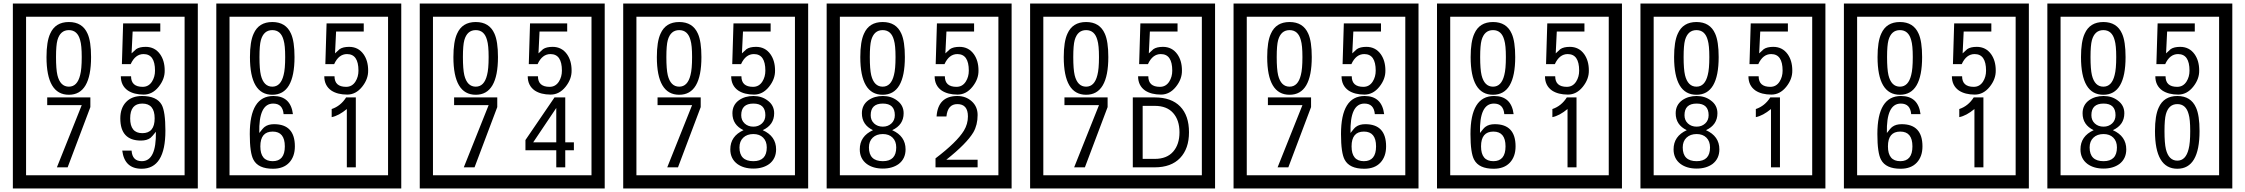

<svg xmlns="http://www.w3.org/2000/svg" viewBox="-20 -980 12745 1090"><path d="M1103 90H53V-960H1103ZM1028 15V-885H128V15ZM497 -656Q497 -442 371 -442Q244 -442 244 -656Q244 -744 265 -789Q294 -855 371 -855Q448 -855 477 -789Q497 -745 497 -656ZM444 -656Q444 -723 435 -752Q420 -809 371 -809Q322 -809 306 -752Q298 -723 298 -656Q298 -587 306 -553Q322 -488 371 -488Q419 -488 435 -554Q444 -587 444 -656ZM915 -580Q916 -531 880.5 -487Q845 -443 796 -443Q741 -443 706 -466Q666 -494 666 -547H724Q724 -487 790 -487Q824 -487 843 -517Q860 -544 860 -579Q860 -673 795 -673Q748 -673 722 -616H672L679 -847H890V-801H733L727 -677Q740 -689 753 -701Q772 -714 807 -714Q859 -714 889 -672Q915 -635 915 -580ZM493 -372 364 -30H303L444 -383H248V-427H493ZM919 -238Q919 -22 784 -22Q687 -22 674 -125H727Q731 -65 785 -65Q868 -65 865 -232Q844 -205 834 -197Q814 -182 780 -182Q663 -182 663 -308Q663 -366 695.5 -400.5Q728 -435 786 -435Q870 -435 898 -385Q919 -346 919 -238ZM858 -308Q858 -392 788 -392Q719 -392 719 -308Q719 -224 788 -224Q858 -224 858 -308Z M2258 90H1208V-960H2258ZM2183 15V-885H1283V15ZM1652 -656Q1652 -442 1526 -442Q1399 -442 1399 -656Q1399 -744 1420 -789Q1449 -855 1526 -855Q1603 -855 1632 -789Q1652 -745 1652 -656ZM1599 -656Q1599 -723 1590 -752Q1575 -809 1526 -809Q1477 -809 1461 -752Q1453 -723 1453 -656Q1453 -587 1461 -553Q1477 -488 1526 -488Q1574 -488 1590 -554Q1599 -587 1599 -656ZM2070 -580Q2071 -531 2035.5 -487Q2000 -443 1951 -443Q1896 -443 1861 -466Q1821 -494 1821 -547H1879Q1879 -487 1945 -487Q1979 -487 1998 -517Q2015 -544 2015 -579Q2015 -673 1950 -673Q1903 -673 1877 -616H1827L1834 -847H2045V-801H1888L1882 -677Q1895 -689 1908 -701Q1927 -714 1962 -714Q2014 -714 2044 -672Q2070 -635 2070 -580ZM1654 -149Q1654 -91 1621.5 -56.5Q1589 -22 1530 -22Q1446 -22 1419 -73Q1398 -111 1398 -219Q1398 -435 1532 -435Q1630 -435 1643 -332H1590Q1585 -392 1531 -392Q1448 -392 1452 -225Q1473 -253 1483 -260Q1503 -275 1536 -275Q1654 -275 1654 -149ZM1597 -149Q1597 -233 1528 -233Q1458 -233 1458 -149Q1458 -65 1528 -65Q1597 -65 1597 -149ZM2000 -30H1949V-361Q1903 -323 1863 -315V-361Q1914 -378 1945 -427H2000Z M3413 90H2363V-960H3413ZM3338 15V-885H2438V15ZM2807 -656Q2807 -442 2681 -442Q2554 -442 2554 -656Q2554 -744 2575 -789Q2604 -855 2681 -855Q2758 -855 2787 -789Q2807 -745 2807 -656ZM2754 -656Q2754 -723 2745 -752Q2730 -809 2681 -809Q2632 -809 2616 -752Q2608 -723 2608 -656Q2608 -587 2616 -553Q2632 -488 2681 -488Q2729 -488 2745 -554Q2754 -587 2754 -656ZM3225 -580Q3226 -531 3190.5 -487Q3155 -443 3106 -443Q3051 -443 3016 -466Q2976 -494 2976 -547H3034Q3034 -487 3100 -487Q3134 -487 3153 -517Q3170 -544 3170 -579Q3170 -673 3105 -673Q3058 -673 3032 -616H2982L2989 -847H3200V-801H3043L3037 -677Q3050 -689 3063 -701Q3082 -714 3117 -714Q3169 -714 3199 -672Q3225 -635 3225 -580ZM2803 -372 2674 -30H2613L2754 -383H2558V-427H2803ZM3238 -127H3189V-30H3138V-127H2963V-185L3128 -427H3189V-172H3238ZM3138 -172V-367L3007 -172Z M4568 90H3518V-960H4568ZM4493 15V-885H3593V15ZM3962 -656Q3962 -442 3836 -442Q3709 -442 3709 -656Q3709 -744 3730 -789Q3759 -855 3836 -855Q3913 -855 3942 -789Q3962 -745 3962 -656ZM3909 -656Q3909 -723 3900 -752Q3885 -809 3836 -809Q3787 -809 3771 -752Q3763 -723 3763 -656Q3763 -587 3771 -553Q3787 -488 3836 -488Q3884 -488 3900 -554Q3909 -587 3909 -656ZM4380 -580Q4381 -531 4345.5 -487Q4310 -443 4261 -443Q4206 -443 4171 -466Q4131 -494 4131 -547H4189Q4189 -487 4255 -487Q4289 -487 4308 -517Q4325 -544 4325 -579Q4325 -673 4260 -673Q4213 -673 4187 -616H4137L4144 -847H4355V-801H4198L4192 -677Q4205 -689 4218 -701Q4237 -714 4272 -714Q4324 -714 4354 -672Q4380 -635 4380 -580ZM3958 -372 3829 -30H3768L3909 -383H3713V-427H3958ZM4386 -132Q4386 -79 4347 -49Q4311 -23 4257 -23Q4202 -23 4166 -49Q4126 -79 4126 -132Q4126 -207 4201 -241Q4138 -271 4138 -337Q4138 -384 4175 -411Q4209 -435 4257 -435Q4304 -435 4337 -410Q4375 -383 4375 -337Q4375 -271 4310 -241Q4386 -207 4386 -132ZM4325 -326Q4325 -392 4257 -392Q4188 -392 4188 -326Q4188 -297 4207.5 -279Q4227 -261 4257 -261Q4286 -261 4305.5 -279Q4325 -297 4325 -326ZM4333 -143Q4333 -178 4312.5 -198.5Q4292 -219 4257 -219Q4221 -219 4199.5 -198.5Q4178 -178 4178 -143Q4178 -65 4257 -65Q4333 -65 4333 -143Z M5723 90H4673V-960H5723ZM5648 15V-885H4748V15ZM5117 -656Q5117 -442 4991 -442Q4864 -442 4864 -656Q4864 -744 4885 -789Q4914 -855 4991 -855Q5068 -855 5097 -789Q5117 -745 5117 -656ZM5064 -656Q5064 -723 5055 -752Q5040 -809 4991 -809Q4942 -809 4926 -752Q4918 -723 4918 -656Q4918 -587 4926 -553Q4942 -488 4991 -488Q5039 -488 5055 -554Q5064 -587 5064 -656ZM5535 -580Q5536 -531 5500.5 -487Q5465 -443 5416 -443Q5361 -443 5326 -466Q5286 -494 5286 -547H5344Q5344 -487 5410 -487Q5444 -487 5463 -517Q5480 -544 5480 -579Q5480 -673 5415 -673Q5368 -673 5342 -616H5292L5299 -847H5510V-801H5353L5347 -677Q5360 -689 5373 -701Q5392 -714 5427 -714Q5479 -714 5509 -672Q5535 -635 5535 -580ZM5121 -132Q5121 -79 5082 -49Q5046 -23 4992 -23Q4937 -23 4901 -49Q4861 -79 4861 -132Q4861 -207 4936 -241Q4873 -271 4873 -337Q4873 -384 4910 -411Q4944 -435 4992 -435Q5039 -435 5072 -410Q5110 -383 5110 -337Q5110 -271 5045 -241Q5121 -207 5121 -132ZM5060 -326Q5060 -392 4992 -392Q4923 -392 4923 -326Q4923 -297 4942.5 -279Q4962 -261 4992 -261Q5021 -261 5040.5 -279Q5060 -297 5060 -326ZM5068 -143Q5068 -178 5047.5 -198.5Q5027 -219 4992 -219Q4956 -219 4934.5 -198.5Q4913 -178 4913 -143Q4913 -65 4992 -65Q5068 -65 5068 -143ZM5530 -30H5291V-81Q5412 -173 5452 -238Q5475 -276 5475 -319Q5475 -389 5415 -389Q5360 -389 5353 -319H5297Q5305 -435 5415 -435Q5463 -435 5496.5 -405Q5530 -375 5530 -327Q5530 -271 5506 -229Q5468 -165 5352 -73H5530Z M6878 90H5828V-960H6878ZM6803 15V-885H5903V15ZM6272 -656Q6272 -442 6146 -442Q6019 -442 6019 -656Q6019 -744 6040 -789Q6069 -855 6146 -855Q6223 -855 6252 -789Q6272 -745 6272 -656ZM6219 -656Q6219 -723 6210 -752Q6195 -809 6146 -809Q6097 -809 6081 -752Q6073 -723 6073 -656Q6073 -587 6081 -553Q6097 -488 6146 -488Q6194 -488 6210 -554Q6219 -587 6219 -656ZM6690 -580Q6691 -531 6655.5 -487Q6620 -443 6571 -443Q6516 -443 6481 -466Q6441 -494 6441 -547H6499Q6499 -487 6565 -487Q6599 -487 6618 -517Q6635 -544 6635 -579Q6635 -673 6570 -673Q6523 -673 6497 -616H6447L6454 -847H6665V-801H6508L6502 -677Q6515 -689 6528 -701Q6547 -714 6582 -714Q6634 -714 6664 -672Q6690 -635 6690 -580ZM6268 -372 6139 -30H6078L6219 -383H6023V-427H6268ZM6730 -229Q6730 -136 6679.5 -83Q6629 -30 6535 -30H6411V-427H6535Q6630 -427 6680 -375.5Q6730 -324 6730 -229ZM6676 -229Q6676 -298 6640 -338.5Q6604 -379 6536 -379H6467V-78H6536Q6604 -78 6640 -119Q6676 -160 6676 -229Z M8033 90H6983V-960H8033ZM7958 15V-885H7058V15ZM7427 -656Q7427 -442 7301 -442Q7174 -442 7174 -656Q7174 -744 7195 -789Q7224 -855 7301 -855Q7378 -855 7407 -789Q7427 -745 7427 -656ZM7374 -656Q7374 -723 7365 -752Q7350 -809 7301 -809Q7252 -809 7236 -752Q7228 -723 7228 -656Q7228 -587 7236 -553Q7252 -488 7301 -488Q7349 -488 7365 -554Q7374 -587 7374 -656ZM7845 -580Q7846 -531 7810.5 -487Q7775 -443 7726 -443Q7671 -443 7636 -466Q7596 -494 7596 -547H7654Q7654 -487 7720 -487Q7754 -487 7773 -517Q7790 -544 7790 -579Q7790 -673 7725 -673Q7678 -673 7652 -616H7602L7609 -847H7820V-801H7663L7657 -677Q7670 -689 7683 -701Q7702 -714 7737 -714Q7789 -714 7819 -672Q7845 -635 7845 -580ZM7423 -372 7294 -30H7233L7374 -383H7178V-427H7423ZM7849 -149Q7849 -91 7816.5 -56.5Q7784 -22 7725 -22Q7641 -22 7614 -73Q7593 -111 7593 -219Q7593 -435 7727 -435Q7825 -435 7838 -332H7785Q7780 -392 7726 -392Q7643 -392 7647 -225Q7668 -253 7678 -260Q7698 -275 7731 -275Q7849 -275 7849 -149ZM7792 -149Q7792 -233 7723 -233Q7653 -233 7653 -149Q7653 -65 7723 -65Q7792 -65 7792 -149Z M9188 90H8138V-960H9188ZM9113 15V-885H8213V15ZM8582 -656Q8582 -442 8456 -442Q8329 -442 8329 -656Q8329 -744 8350 -789Q8379 -855 8456 -855Q8533 -855 8562 -789Q8582 -745 8582 -656ZM8529 -656Q8529 -723 8520 -752Q8505 -809 8456 -809Q8407 -809 8391 -752Q8383 -723 8383 -656Q8383 -587 8391 -553Q8407 -488 8456 -488Q8504 -488 8520 -554Q8529 -587 8529 -656ZM9000 -580Q9001 -531 8965.5 -487Q8930 -443 8881 -443Q8826 -443 8791 -466Q8751 -494 8751 -547H8809Q8809 -487 8875 -487Q8909 -487 8928 -517Q8945 -544 8945 -579Q8945 -673 8880 -673Q8833 -673 8807 -616H8757L8764 -847H8975V-801H8818L8812 -677Q8825 -689 8838 -701Q8857 -714 8892 -714Q8944 -714 8974 -672Q9000 -635 9000 -580ZM8584 -149Q8584 -91 8551.5 -56.5Q8519 -22 8460 -22Q8376 -22 8349 -73Q8328 -111 8328 -219Q8328 -435 8462 -435Q8560 -435 8573 -332H8520Q8515 -392 8461 -392Q8378 -392 8382 -225Q8403 -253 8413 -260Q8433 -275 8466 -275Q8584 -275 8584 -149ZM8527 -149Q8527 -233 8458 -233Q8388 -233 8388 -149Q8388 -65 8458 -65Q8527 -65 8527 -149ZM8930 -30H8879V-361Q8833 -323 8793 -315V-361Q8844 -378 8875 -427H8930Z M10343 90H9293V-960H10343ZM10268 15V-885H9368V15ZM9737 -656Q9737 -442 9611 -442Q9484 -442 9484 -656Q9484 -744 9505 -789Q9534 -855 9611 -855Q9688 -855 9717 -789Q9737 -745 9737 -656ZM9684 -656Q9684 -723 9675 -752Q9660 -809 9611 -809Q9562 -809 9546 -752Q9538 -723 9538 -656Q9538 -587 9546 -553Q9562 -488 9611 -488Q9659 -488 9675 -554Q9684 -587 9684 -656ZM10155 -580Q10156 -531 10120.5 -487Q10085 -443 10036 -443Q9981 -443 9946 -466Q9906 -494 9906 -547H9964Q9964 -487 10030 -487Q10064 -487 10083 -517Q10100 -544 10100 -579Q10100 -673 10035 -673Q9988 -673 9962 -616H9912L9919 -847H10130V-801H9973L9967 -677Q9980 -689 9993 -701Q10012 -714 10047 -714Q10099 -714 10129 -672Q10155 -635 10155 -580ZM9741 -132Q9741 -79 9702 -49Q9666 -23 9612 -23Q9557 -23 9521 -49Q9481 -79 9481 -132Q9481 -207 9556 -241Q9493 -271 9493 -337Q9493 -384 9530 -411Q9564 -435 9612 -435Q9659 -435 9692 -410Q9730 -383 9730 -337Q9730 -271 9665 -241Q9741 -207 9741 -132ZM9680 -326Q9680 -392 9612 -392Q9543 -392 9543 -326Q9543 -297 9562.5 -279Q9582 -261 9612 -261Q9641 -261 9660.5 -279Q9680 -297 9680 -326ZM9688 -143Q9688 -178 9667.5 -198.5Q9647 -219 9612 -219Q9576 -219 9554.5 -198.5Q9533 -178 9533 -143Q9533 -65 9612 -65Q9688 -65 9688 -143ZM10085 -30H10034V-361Q9988 -323 9948 -315V-361Q9999 -378 10030 -427H10085Z M11498 90H10448V-960H11498ZM11423 15V-885H10523V15ZM10892 -656Q10892 -442 10766 -442Q10639 -442 10639 -656Q10639 -744 10660 -789Q10689 -855 10766 -855Q10843 -855 10872 -789Q10892 -745 10892 -656ZM10839 -656Q10839 -723 10830 -752Q10815 -809 10766 -809Q10717 -809 10701 -752Q10693 -723 10693 -656Q10693 -587 10701 -553Q10717 -488 10766 -488Q10814 -488 10830 -554Q10839 -587 10839 -656ZM11310 -580Q11311 -531 11275.5 -487Q11240 -443 11191 -443Q11136 -443 11101 -466Q11061 -494 11061 -547H11119Q11119 -487 11185 -487Q11219 -487 11238 -517Q11255 -544 11255 -579Q11255 -673 11190 -673Q11143 -673 11117 -616H11067L11074 -847H11285V-801H11128L11122 -677Q11135 -689 11148 -701Q11167 -714 11202 -714Q11254 -714 11284 -672Q11310 -635 11310 -580ZM10894 -149Q10894 -91 10861.5 -56.5Q10829 -22 10770 -22Q10686 -22 10659 -73Q10638 -111 10638 -219Q10638 -435 10772 -435Q10870 -435 10883 -332H10830Q10825 -392 10771 -392Q10688 -392 10692 -225Q10713 -253 10723 -260Q10743 -275 10776 -275Q10894 -275 10894 -149ZM10837 -149Q10837 -233 10768 -233Q10698 -233 10698 -149Q10698 -65 10768 -65Q10837 -65 10837 -149ZM11240 -30H11189V-361Q11143 -323 11103 -315V-361Q11154 -378 11185 -427H11240Z M12653 90H11603V-960H12653ZM12578 15V-885H11678V15ZM12047 -656Q12047 -442 11921 -442Q11794 -442 11794 -656Q11794 -744 11815 -789Q11844 -855 11921 -855Q11998 -855 12027 -789Q12047 -745 12047 -656ZM11994 -656Q11994 -723 11985 -752Q11970 -809 11921 -809Q11872 -809 11856 -752Q11848 -723 11848 -656Q11848 -587 11856 -553Q11872 -488 11921 -488Q11969 -488 11985 -554Q11994 -587 11994 -656ZM12465 -580Q12466 -531 12430.5 -487Q12395 -443 12346 -443Q12291 -443 12256 -466Q12216 -494 12216 -547H12274Q12274 -487 12340 -487Q12374 -487 12393 -517Q12410 -544 12410 -579Q12410 -673 12345 -673Q12298 -673 12272 -616H12222L12229 -847H12440V-801H12283L12277 -677Q12290 -689 12303 -701Q12322 -714 12357 -714Q12409 -714 12439 -672Q12465 -635 12465 -580ZM12051 -132Q12051 -79 12012 -49Q11976 -23 11922 -23Q11867 -23 11831 -49Q11791 -79 11791 -132Q11791 -207 11866 -241Q11803 -271 11803 -337Q11803 -384 11840 -411Q11874 -435 11922 -435Q11969 -435 12002 -410Q12040 -383 12040 -337Q12040 -271 11975 -241Q12051 -207 12051 -132ZM11990 -326Q11990 -392 11922 -392Q11853 -392 11853 -326Q11853 -297 11872.5 -279Q11892 -261 11922 -261Q11951 -261 11970.5 -279Q11990 -297 11990 -326ZM11998 -143Q11998 -178 11977.5 -198.5Q11957 -219 11922 -219Q11886 -219 11864.5 -198.5Q11843 -178 11843 -143Q11843 -65 11922 -65Q11998 -65 11998 -143ZM12467 -236Q12467 -22 12341 -22Q12214 -22 12214 -236Q12214 -324 12235 -369Q12264 -435 12341 -435Q12418 -435 12447 -369Q12467 -325 12467 -236ZM12414 -236Q12414 -303 12405 -332Q12390 -389 12341 -389Q12292 -389 12276 -332Q12268 -303 12268 -236Q12268 -167 12276 -133Q12292 -68 12341 -68Q12389 -68 12405 -134Q12414 -167 12414 -236Z"/></svg>

Font: Unicode BMP Fallback SIL
Style: Regular
Weight: 400
Foundry: NRSI, SIL International
Version: Version 5.1 Based on Unicode 5.1